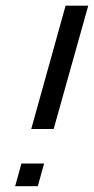

<svg xmlns="http://www.w3.org/2000/svg" viewBox="-20 -643 325 663"><path d="M87.9 -197.6 206.5 -623.4H284.7L165.3 -197.6ZM32.3 0 54 -78.2H132.3L110.5 0Z"/></svg>

Font: Playfair 144pt SemiCondensed
Style: Italic
Weight: 400
Width: 4
Italic angle: -15.6°
Designer: Claus Eggers Sørensen
Foundry: Claus Eggers Sørensen
Version: Version 2.203